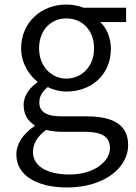

<svg xmlns="http://www.w3.org/2000/svg" viewBox="-20 -574 598 845"><path d="M275 251C439 251 544 164 544 65C544 -23 482 -62 359 -62H250C176 -62 153 -88 153 -123C153 -154 170 -174 190 -191C215 -178 246 -171 272 -171C382 -171 468 -245 468 -359C468 -409 449 -451 421 -477H535V-540H348C330 -547 303 -554 272 -554C164 -554 73 -478 73 -361C73 -296 108 -244 144 -215V-211C116 -192 84 -157 84 -112C84 -69 104 -40 132 -23V-19C82 14 52 59 52 106C52 198 142 251 275 251ZM272 -228C208 -228 152 -280 152 -361C152 -444 206 -493 272 -493C339 -493 394 -444 394 -361C394 -280 338 -228 272 -228ZM286 194C184 194 125 155 125 95C125 62 142 27 183 -2C208 4 234 6 252 6H351C425 6 464 25 464 78C464 136 395 194 286 194Z"/></svg>

Font: Noto Sans JP DemiLight
Style: Regular
Weight: 350
Designer: Ryoko NISHIZUKA 西塚涼子 (kana, bopomofo & ideographs); Paul D. Hunt (Latin, Greek & Cyrillic); Sandoll Communications 산돌커뮤니
Foundry: Adobe
Version: Version 2.004;hotconv 1.0.118;makeotfexe 2.5.65603